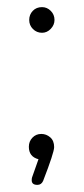

<svg xmlns="http://www.w3.org/2000/svg" viewBox="-20 -442 235 539"><path d="M98 -422Q112 -422 122.5 -411.5Q133 -401 133 -386Q133 -372 122.5 -361Q112 -350 98 -350Q83 -350 72.5 -360.5Q62 -371 62 -386Q62 -401 72 -411.5Q82 -422 98 -422ZM96 -66Q110 -66 121 -56.5Q132 -47 132 -29Q132 -14 101 66Q96 77 85 77Q69 77 69 64Q69 59 70 56L88 5Q61 -2 61 -30Q61 -45 71 -55.5Q81 -66 96 -66Z"/></svg>

Font: Dosis
Style: ExtraLight
Weight: 250
Designer: Edgar Tolentino, Pablo Impallari, Igino Marini
Foundry: Edgar Tolentino, Pablo Impallari, Igino Marini
Version: Version 1.007